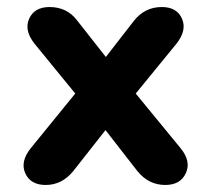

<svg xmlns="http://www.w3.org/2000/svg" viewBox="-20 -519 599 546"><path d="M110 7Q67 7 52 -26Q37 -59 67 -97L194 -253L78 -395Q48 -433 63 -466Q78 -499 121 -499Q171 -499 200 -460L281 -357L361 -460Q392 -499 440 -499Q483 -499 497.5 -466Q512 -433 482 -395L366 -253L494 -97Q524 -60 508.5 -26.5Q493 7 450 7Q403 7 371 -32L280 -149L188 -32Q156 7 110 7Z"/></svg>

Font: Nunito ExtraBold
Style: Regular
Weight: 800
Designer: Vernon Adams
Foundry: Vernon Adams
Version: Version 3.602